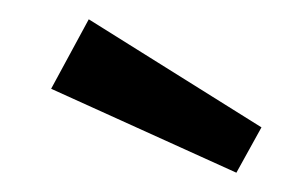

<svg xmlns="http://www.w3.org/2000/svg" viewBox="-20 -817 318 199"><path d="M251 -685 225 -638 33 -725 72 -797Z"/></svg>

Font: Fira Sans Condensed
Style: Regular
Weight: 400
Width: 3
Designer: bBox Type GmbH & Carrois Corporate GbR & Edenspiekermann AG
Foundry: bBox Type GmbH & Carrois Corporate GbR & Edenspiekermann AG
Version: Version 4.301